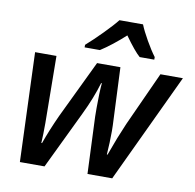

<svg xmlns="http://www.w3.org/2000/svg" viewBox="-84 -852 954 937"><g transform="rotate(10 393.5 -383.0)"><path d="M54.7 -541H160.6L164.1 -209Q164.1 -151.4 161.6 -109.9H165Q189 -177.7 224.1 -254.4L361.8 -541H477.5L490.2 -254.4L490.7 -226.1Q490.7 -171.4 486.3 -109.9H489.7Q509.8 -165 522.2 -196.8Q534.7 -228.5 553.7 -272.9L675.8 -541H787.1L532.2 0H409.7L397.9 -282.2Q397.5 -296.4 397.5 -325.2Q397.5 -403.3 401.9 -448.2H398.4Q375.5 -370.6 333.5 -284.2L196.8 0H74.7ZM433.1 -766.1H549.8Q562 -735.4 586.9 -691.7Q611.8 -647.9 633.8 -618.7V-606H561.5Q534.2 -629.4 483.9 -699.7Q454.6 -672.9 422.6 -647.7Q390.6 -622.6 364.3 -606H288.6V-618.7Q324.2 -649.9 368.2 -694.6Q412.1 -739.3 433.1 -766.1Z"/></g></svg>

Font: Viking Open Sans Light
Style: Bold Italic
Weight: 600
Italic angle: -12°
Foundry: Ascender Corporation
Version: Version 2.000